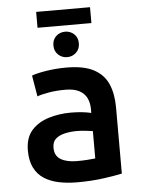

<svg xmlns="http://www.w3.org/2000/svg" viewBox="-57 -859 673 916"><g transform="rotate(-5 280.0 -401.5)"><path d="M276 12Q228 12 187.5 3.5Q147 -5 117 -24.5Q87 -44 70.5 -77.5Q54 -111 54 -159Q54 -221 85.5 -256Q117 -291 167 -306.5Q217 -322 273 -322Q301 -322 325.5 -319.5Q350 -317 371 -312V-332Q371 -359 360.5 -382Q350 -405 325 -419Q300 -433 257 -433Q215 -433 179 -427Q143 -421 122 -413L105 -514Q128 -523 174.5 -530.5Q221 -538 271 -538Q355 -538 403 -512Q451 -486 471 -439Q491 -392 491 -328V-11Q460 -4 402.5 4Q345 12 276 12ZM283 -89Q308 -89 331.5 -90.5Q355 -92 371 -94V-225Q357 -227 336 -229.5Q315 -232 296 -232Q265 -232 238 -226Q211 -220 194 -205.5Q177 -191 177 -162Q177 -123 206 -106Q235 -89 283 -89ZM151 -739V-815H409V-739ZM280 -587Q255 -587 237 -604Q219 -621 219 -648Q219 -676 237 -692.5Q255 -709 280 -709Q305 -709 323 -692.5Q341 -676 341 -648Q341 -621 323 -604Q305 -587 280 -587Z"/></g></svg>

Font: Ubuntu Sans Mono SemiBold
Style: Regular
Weight: 600
Monospace: yes
Designer: Dalton Maag Ltd
Foundry: Dalton Maag Ltd
Version: Version 1.006